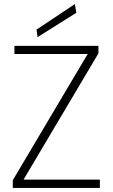

<svg xmlns="http://www.w3.org/2000/svg" viewBox="-20 -926 555 946"><path d="M43 0V-38L412 -660H51V-700H465V-663L96 -41H472V0ZM165 -743 160 -780 349 -906 356 -863Z"/></svg>

Font: DM Sans ExtraLight
Style: Regular
Weight: 200
Designer: Colophon Foundry, Jonny Pinhorn
Foundry: Colophon Foundry
Version: Version 4.004; ttfautohint (v1.8.4.7-5d5b)